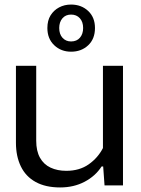

<svg xmlns="http://www.w3.org/2000/svg" viewBox="-20 -814 617 843"><path d="M520 -525V0H439L433 -83H426Q399 -41 351.5 -16Q304 9 244 9Q180 9 136.5 -15Q93 -39 71.5 -83.5Q50 -128 50 -187V-525H139V-196Q139 -151 155.5 -121.5Q172 -92 202 -78Q232 -64 271 -64Q329 -64 369.5 -92.5Q410 -121 432 -164V-525ZM292 -587Q248 -587 218 -615.5Q188 -644 188 -691Q188 -724 202 -746.5Q216 -769 239.5 -781.5Q263 -794 292 -794Q337 -794 367 -766Q397 -738 397 -691Q397 -643 367 -615Q337 -587 292 -587ZM292 -632Q317 -632 331 -648.5Q345 -665 345 -691Q345 -718 330.5 -734Q316 -750 292 -750Q268 -750 254 -733.5Q240 -717 240 -691Q240 -664 254.5 -648Q269 -632 292 -632Z"/></svg>

Font: Hubot Sans
Style: Regular
Weight: 400
Designer: Deni Anggara
Foundry: GitHub, Inc., Subsidiary of Microsoft Corporation
Version: Version 2.000